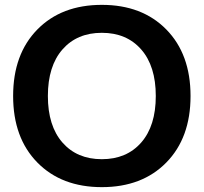

<svg xmlns="http://www.w3.org/2000/svg" viewBox="-20 -760 838 790"><path d="M133.5 -638.5Q233 -740 399 -740Q565 -740 664.5 -638.5Q764 -537 764 -365Q764 -193 664.5 -91.5Q565 10 399 10Q233 10 133.5 -91.5Q34 -193 34 -365Q34 -537 133.5 -638.5ZM237 -173.5Q297 -105 399 -105Q501 -105 561 -173.5Q621 -242 621 -365Q621 -488 561 -556.5Q501 -625 399 -625Q297 -625 237 -556.5Q177 -488 177 -365Q177 -242 237 -173.5Z"/></svg>

Font: M PLUS 1p
Style: Bold
Weight: 700
Version: Version 1.062